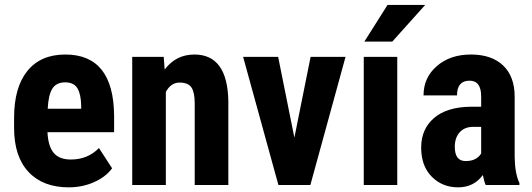

<svg xmlns="http://www.w3.org/2000/svg" viewBox="-20 -763 2193 792"><path d="M314.9 -314.5V-327.1Q314 -374.5 299.3 -398.9Q284.7 -423.3 248.5 -423.3Q212.4 -423.3 196 -397.5Q179.7 -371.6 176.8 -314.5ZM249.5 -538.1Q448.7 -538.1 450.7 -285.6V-217.8H175.8Q178.7 -159.2 201.7 -132.1Q224.6 -105 272.5 -105Q341.8 -105 388.2 -152.3L442.4 -68.8Q417 -33.7 368.7 -12Q320.3 9.8 263.7 9.8Q157.2 9.8 97.7 -53.7Q38.1 -117.2 38.1 -235.4V-277.3Q38.1 -402.3 92.8 -470.2Q147.5 -538.1 249.5 -538.1Z M781.7 -538.1Q918 -538.1 921.9 -347.2V0H783.2V-336.9Q783.2 -381.8 769.8 -402.1Q756.3 -422.4 720.7 -422.4Q685.1 -422.4 664.1 -383.8V0H525.4V-528.3H655.3L659.2 -476.1Q706.1 -538.1 781.7 -538.1Z M1194.3 -195.3 1261.2 -528.3H1405.3L1260.3 0H1128.4L982.9 -528.3H1127.4Z M1618.7 0H1480.5V-528.3H1618.7ZM1578.6 -742.7H1733.9L1598.1 -591.3H1482.9Z M1856 -157.2Q1856 -98.6 1900.9 -98.6Q1945.8 -98.6 1964.8 -129.9V-239.7H1931.6Q1896.5 -239.7 1876.2 -217.3Q1856 -194.8 1856 -157.2ZM1964.8 -365.2Q1964.8 -430.2 1917 -430.2Q1865.2 -430.2 1865.2 -369.6H1727.1Q1727.1 -442.9 1782 -490.5Q1836.9 -538.1 1922.4 -538.1Q2007.8 -538.1 2055.4 -492.9Q2103 -447.8 2103 -363.8V-115.2Q2104 -46.9 2122.6 -8.3V0H1983.4Q1977.5 -12.2 1971.7 -41Q1934.6 9.8 1869.6 9.8Q1804.7 9.8 1761 -34.2Q1717.3 -78.1 1717.3 -154.3Q1717.3 -230.5 1770.3 -276.1Q1823.2 -321.8 1922.9 -322.8H1964.8Z"/></svg>

Font: RobotoCondensed-Bold
Style: Bold
Weight: 700
Designer: Google
Version: Version 2.001240; 2014